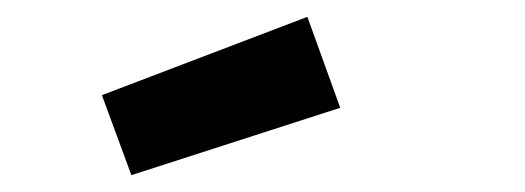

<svg xmlns="http://www.w3.org/2000/svg" viewBox="-20 -787 623 228"><path d="M101 -674 345 -767 384 -659 136 -579Z"/></svg>

Font: TypoPRO Titillium Maps
Style: 800 wt
Weight: 800
Designer: Campivisivi
Foundry: Accademia di Belle Arti di Urbino and students of MA course of Visual design
Version: Version 001.001